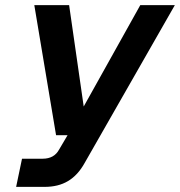

<svg xmlns="http://www.w3.org/2000/svg" viewBox="-20 -730 703 750"><path d="M43 0H154C225 0 275 -29 311 -94L663 -710H528L307 -314L250 -710H114L199 -202H244L211 -146C198 -122 177 -110 146 -110H66Z"/></svg>

Font: Geist SemiBold
Style: Italic
Weight: 600
Italic angle: -12°
Designer: Basement.studio, Andrés Briganti, Mateo Zaragoza
Foundry: Basement.studio, Vercel, Andrés Briganti, Guido Ferreyra, Mateo Zaragoza
Version: Version 1.500